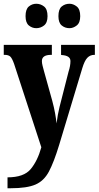

<svg xmlns="http://www.w3.org/2000/svg" viewBox="-22 -775 525 1022"><path d="M18 227H35Q121 227 166.5 207.5Q212 188 238.5 138Q265 88 293 -4L416 -412Q428 -452 443 -467.5Q458 -483 480 -483H483V-536H303V-483L307 -482Q353 -479 353 -450Q353 -424 343 -394L295 -206Q285 -166 279 -118Q277 -139 271.5 -170.5Q266 -202 256 -239L212 -397Q208 -412 204.5 -425.5Q201 -439 201 -450Q201 -483 250 -483H254V-536H-2V-483H3Q22 -483 32 -474.5Q42 -466 53 -435L198 9Q178 81 141.5 125Q105 169 18 169ZM348 -625Q368 -625 386.5 -639.5Q405 -654 405 -689Q405 -726 386.5 -740.5Q368 -755 348 -755Q324 -755 306.5 -740.5Q289 -726 289 -689Q289 -654 306.5 -639.5Q324 -625 348 -625ZM171 -625Q194 -625 212.5 -639.5Q231 -654 231 -689Q231 -726 212.5 -740.5Q194 -755 171 -755Q149 -755 131.5 -740.5Q114 -726 114 -689Q114 -654 131.5 -639.5Q149 -625 171 -625Z"/></svg>

Font: Noto Serif ExtraCondensed Extra
Style: Regular
Weight: 800
Width: 3
Designer: Monotype Design Team
Foundry: Monotype Imaging Inc.
Version: Version 1.002